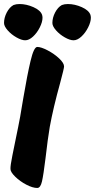

<svg xmlns="http://www.w3.org/2000/svg" viewBox="-34 -933 471 953"><path d="M-14 -819Q-14 -845 -0.5 -871Q13 -897 33 -908Q46 -913 63 -913Q97 -913 132 -897.5Q167 -882 175 -859Q177 -851 177 -845Q177 -824 163.5 -797Q150 -770 130 -751.5Q110 -733 91 -733Q73 -733 47.5 -747.5Q22 -762 4 -782.5Q-14 -803 -14 -819ZM226 -819Q226 -845 239.5 -871Q253 -897 273 -908Q286 -913 303 -913Q337 -913 372 -897.5Q407 -882 415 -859Q417 -851 417 -845Q417 -824 403.5 -797Q390 -770 370 -751.5Q350 -733 331 -733Q313 -733 287.5 -747.5Q262 -762 244 -782.5Q226 -803 226 -819ZM18 -94Q17 -110 27.5 -161.5Q38 -213 41 -228Q45 -248 56 -301.5Q67 -355 74 -401L82 -448Q101 -560 117.5 -630Q134 -700 151 -700Q170 -700 202.5 -683Q235 -666 259.5 -643Q284 -620 284 -603Q284 -594 265 -523Q230 -397 213 -303Q203 -244 192 -148Q182 -66 174.5 -33Q167 0 151 0Q128 0 96.5 -16.5Q65 -33 41.5 -56Q18 -79 18 -94Z"/></svg>

Font: Mogra
Style: Regular
Weight: 400
Designer: Lipi Raval
Foundry: Lipi Raval
Version: Version 1.002;PS 1.002;hotconv 1.0.88;makeotf.lib2.5.647800;